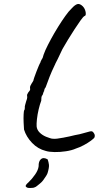

<svg xmlns="http://www.w3.org/2000/svg" viewBox="-20 -708 493 959"><path d="M209 46Q169 36 140 5.5Q111 -25 100 -61Q99 -74 98 -96Q97 -118 98 -136.5Q99 -155 101 -158Q104 -160 104 -170Q103 -174 105.5 -183.5Q108 -193 111 -203Q116 -215 116 -222.5Q116 -230 115 -234Q115 -234 118 -240.5Q121 -247 125 -251Q131 -257 130.5 -263Q130 -269 130 -269Q129 -273 132 -280Q135 -287 138 -291Q140 -293 143.5 -299.5Q147 -306 147 -306Q147 -309 151.5 -322Q156 -335 162 -350.5Q168 -366 173.5 -379Q179 -392 182 -396V-398Q186 -408 193 -419Q194 -424 198 -435.5Q202 -447 207 -458Q218 -482 234.5 -512.5Q251 -543 270 -573.5Q289 -604 306.5 -628.5Q324 -653 337 -665Q354 -684 366.5 -687.5Q379 -691 394 -676Q401 -669 405 -658Q409 -647 408.5 -638Q408 -629 402 -628Q395 -624 382 -605.5Q369 -587 352.5 -562Q336 -537 320 -510.5Q304 -484 292 -463Q279 -434 268 -412.5Q257 -391 257 -391Q256 -388 255 -386Q254 -384 253 -382Q238 -351 228 -325.5Q218 -300 208 -272Q202 -265 201 -258Q200 -251 200 -251Q198 -252 197 -246.5Q196 -241 193 -234Q188 -230 187 -221.5Q186 -213 186 -205Q179 -187 173 -161.5Q167 -136 164.5 -112.5Q162 -89 163 -76Q165 -59 178 -46Q191 -33 210 -25Q221 -21 229.5 -18Q238 -15 245 -15Q253 -14 265.5 -15.5Q278 -17 300 -21H299Q312 -23 326.5 -26.5Q341 -30 354 -33Q366 -35 377 -37.5Q388 -40 394 -42Q416 -48 427 -51Q438 -54 443 -50Q448 -46 451.5 -38.5Q455 -31 452 -22Q450 -17 434.5 -5.5Q419 6 398.5 17Q378 28 359 34Q339 43 309.5 47.5Q280 52 252.5 51.5Q225 51 209 46ZM130 231Q120 231 115.5 229Q111 227 108 222Q108 215 122 203Q140 186 155.5 163.5Q171 141 173 122Q172 98 184.5 87Q197 76 218 88Q223 102 224.5 115Q226 128 218 155Q217 160 210.5 170.5Q204 181 196.5 191Q189 201 185 204Q183 206 177.5 210.5Q172 215 167 219Q162 223 159 225Q156 226 153.5 227.5Q151 229 146 230Q141 231 130 231Z"/></svg>

Font: Caveat Medium
Style: Regular
Weight: 500
Designer: Pablo Impallari
Foundry: Pablo Impallari
Version: Version 2.000